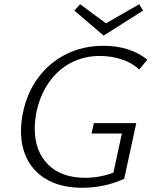

<svg xmlns="http://www.w3.org/2000/svg" viewBox="-20 -880 717 906"><path d="M150 -341Q144 -305 144 -274Q144 -166 207 -103.5Q270 -41 382 -41Q449 -41 515 -65L555 -250H412L423 -299H623L566 -36Q473 6 367 6Q277 6 212 -27Q147 -60 113 -120.5Q79 -181 79 -262Q79 -297 87 -342Q106 -440 159.5 -512.5Q213 -585 292.5 -624.5Q372 -664 468 -664Q532 -664 585.5 -646.5Q639 -629 675 -598L637 -552Q603 -584 553.5 -600Q504 -616 451 -616Q377 -616 314.5 -583.5Q252 -551 209 -488.5Q166 -426 150 -341ZM655 -830 469 -712 331 -830 358 -860 480 -770 637 -860Z"/></svg>

Font: Ysabeau Semilight
Style: Italic
Weight: 300
Italic angle: -12°
Designer: Christian Thalmann (Catharsis Fonts)
Version: Version 0.003